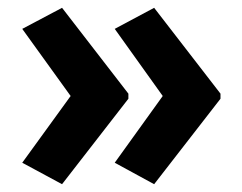

<svg xmlns="http://www.w3.org/2000/svg" viewBox="-20 -520 621 492"><path d="M545 -267V-280L375 -500L274 -446L397 -274L274 -103L375 -48ZM309 -267V-280L139 -500L37 -446L161 -274L37 -103L139 -48Z"/></svg>

Font: Noto Sans Telugu SemiCondensed
Style: Bold
Weight: 700
Width: 4
Designer: Jelle Bosma - Monotype Design Team
Foundry: Monotype Imaging Inc.
Version: Version 2.005